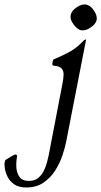

<svg xmlns="http://www.w3.org/2000/svg" viewBox="-174 -642 449 850"><path d="M119 -15Q114 11 102.5 45.5Q91 80 70.5 112.5Q50 145 18.5 166.5Q-13 188 -58 188Q-91 188 -111 174Q-131 160 -140.5 140.5Q-150 121 -152.5 103.5Q-155 86 -154 80Q-153 75 -151.5 70Q-150 65 -143 62L-120 48Q-109 42 -106 42Q-96 42 -99 54Q-103 76 -101.5 100Q-100 124 -87.5 141.5Q-75 159 -46 159Q-19 159 -2 143.5Q15 128 25 103Q35 78 41 48L102 -269Q107 -294 107.5 -311Q108 -328 99 -338.5Q90 -349 66 -351Q55 -352 58 -363L60 -373Q61 -378 65 -380Q69 -382 75 -384Q106 -397 136.5 -414Q167 -431 196 -462Q201 -467 204 -467H205Q207 -467 207 -466ZM207 -622Q227 -618 242 -595Q257 -573 254 -554Q250 -535 227 -520Q205 -505 185 -508Q167 -512 151 -535Q135 -556 139 -576Q143 -595 166 -610Q188 -625 207 -622Z"/></svg>

Font: Young Serif Light
Style: Italic
Weight: 300
Italic angle: -10.979°
Designer: Bastien Sozeau
Foundry: NBR — Bastien Sozeau
Version: Version 5.001